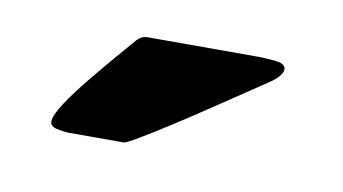

<svg xmlns="http://www.w3.org/2000/svg" viewBox="-33 -714 456 255"><g transform="rotate(10 195.5 -586.5)"><path d="M299.8 -657.7Q305.7 -657.7 321 -656.5Q336.4 -655.3 336.4 -647Q336.4 -644.5 335 -642.1Q331.5 -635.7 324.2 -630.4Q316.9 -625 310.5 -621.1Q304.7 -617.2 286.9 -605.2Q269 -593.3 246.1 -577.9Q223.1 -562.5 200.7 -548.1Q178.2 -533.7 162.1 -524.2Q146 -514.6 143.1 -514.6H68.4Q63.5 -514.6 53.5 -516.6Q43.5 -518.6 43.5 -525.4Q43.5 -533.7 54.9 -551Q66.4 -568.4 82.8 -588.4Q99.1 -608.4 114 -625.7Q128.9 -643.1 135.3 -650.4Q141.6 -657.7 149.9 -657.7Z"/></g></svg>

Font: Belanosima
Style: Bold
Weight: 700
Designer: The DocRepair Project, Santiago Orozco
Foundry: Google
Version: Version 2.000